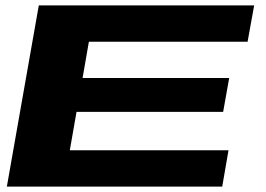

<svg xmlns="http://www.w3.org/2000/svg" viewBox="-20 -695 991 715"><path d="M5.5 0H807.5L831 -135.5H240L265 -278.5H811L833.5 -404.5H287.5L311 -539.5H902L926.5 -675H124.5Z"/></svg>

Font: Anybody ExtraExpanded
Style: Bold Italic
Weight: 700
Width: 8
Italic angle: -10°
Version: Version 1.113;gftools[0.9.25]